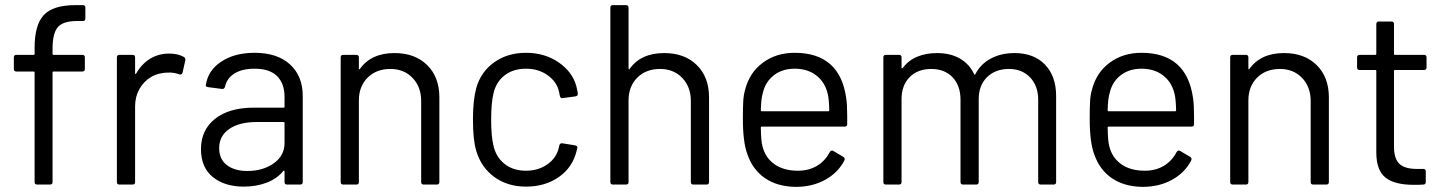

<svg xmlns="http://www.w3.org/2000/svg" viewBox="-20 -720 5642 749"><path d="M115 -10V-437Q115 -441 111 -441H44Q34 -441 34 -451V-496Q34 -506 44 -506H111Q115 -506 115 -510V-534Q115 -623 151 -661.5Q187 -700 274 -700H303Q313 -700 313 -690V-648Q313 -638 303 -638H280Q226 -638 205.5 -614Q185 -590 185 -530V-510Q185 -506 189 -506H301Q311 -506 311 -496V-451Q311 -441 301 -441H189Q185 -441 185 -437V-10Q185 0 175 0H125Q115 0 115 -10Z M436 -10V-496Q436 -506 446 -506H497Q507 -506 507 -496V-435Q507 -432 508.5 -431.5Q510 -431 511 -433Q532 -470 565 -490.5Q598 -511 640 -511Q674 -511 697 -498Q704 -494 703 -485L692 -436Q689 -427 679 -430Q660 -437 640 -437Q599 -437 570 -420Q541 -403 524 -373Q507 -343 507 -305V-10Q507 0 497 0H446Q436 0 436 -10Z M764 -138Q764 -213 819 -256.5Q874 -300 970 -300H1086Q1090 -300 1090 -304V-342Q1090 -394 1061 -423Q1032 -452 973 -452Q925 -452 895 -433.5Q865 -415 858 -382Q855 -372 846 -373L792 -380Q781 -382 783 -388Q791 -445 843 -479.5Q895 -514 973 -514Q1062 -514 1111.5 -468.5Q1161 -423 1161 -346V-10Q1161 0 1151 0H1100Q1090 0 1090 -10V-51Q1090 -53 1088.5 -54Q1087 -55 1085 -53Q1061 -23 1020.5 -7.5Q980 8 931 8Q856 8 810 -29.5Q764 -67 764 -138ZM945 -53Q1006 -53 1048 -83Q1090 -113 1090 -162V-240Q1090 -244 1086 -244H981Q914 -244 874.5 -217Q835 -190 835 -142Q835 -99 865 -76Q895 -53 945 -53Z M1309 -10V-496Q1309 -506 1319 -506H1370Q1380 -506 1380 -496V-453Q1380 -451 1381.5 -450Q1383 -449 1384 -451Q1428 -513 1519 -513Q1599 -513 1646.5 -466Q1694 -419 1694 -340V-10Q1694 0 1684 0H1633Q1623 0 1623 -10V-326Q1623 -381 1589.5 -416Q1556 -451 1503 -451Q1448 -451 1414 -417Q1380 -383 1380 -328V-10Q1380 0 1370 0H1319Q1309 0 1309 -10Z M1838 -131Q1825 -173 1825 -255Q1825 -329 1838 -377Q1856 -440 1908 -477Q1960 -514 2032 -514Q2104 -514 2158 -477.5Q2212 -441 2228 -385Q2234 -361 2234 -355V-353Q2234 -346 2225 -344L2173 -337Q2166 -337 2164 -346L2161 -361Q2153 -400 2117 -426Q2081 -452 2032 -452Q1982 -452 1948.5 -426Q1915 -400 1905 -355Q1896 -318 1896 -254Q1896 -188 1905 -152Q1915 -107 1948.5 -80.5Q1982 -54 2032 -54Q2080 -54 2115.5 -79Q2151 -104 2160 -144L2162 -153Q2164 -162 2174 -161L2223 -153Q2234 -151 2232 -142L2229 -130Q2213 -66 2159.5 -29Q2106 8 2032 8Q1960 8 1908.5 -29.5Q1857 -67 1838 -131Z M2361 -10V-690Q2361 -700 2371 -700H2422Q2432 -700 2432 -690V-453Q2432 -451 2433.5 -450Q2435 -449 2436 -451Q2480 -513 2571 -513Q2651 -513 2698.5 -466Q2746 -419 2746 -340V-10Q2746 0 2736 0H2685Q2675 0 2675 -10V-326Q2675 -381 2641.5 -416Q2608 -451 2555 -451Q2500 -451 2466 -417Q2432 -383 2432 -328V-10Q2432 0 2422 0H2371Q2361 0 2361 -10Z M2896 -117Q2878 -165 2878 -255Q2878 -301 2879.5 -326Q2881 -351 2887 -371Q2904 -437 2956 -475.5Q3008 -514 3080 -514Q3256 -514 3281 -338Q3285 -313 3285 -268V-236Q3285 -226 3275 -226H2952Q2948 -226 2948 -222Q2949 -168 2954 -151Q2965 -105 3001 -79.5Q3037 -54 3093 -54Q3135 -54 3167 -73Q3199 -92 3217 -127Q3223 -136 3231 -131L3270 -108Q3278 -103 3274 -94Q3249 -46 3199 -18.5Q3149 9 3084 9Q3013 8 2965 -24.5Q2917 -57 2896 -117ZM2952 -286H3211Q3215 -286 3215 -290Q3214 -334 3209 -354Q3198 -400 3164 -426Q3130 -452 3080 -452Q3032 -452 2999 -426.5Q2966 -401 2956 -358Q2949 -335 2948 -290Q2948 -286 2952 -286Z M3426 -10V-496Q3426 -506 3436 -506H3487Q3497 -506 3497 -496V-456Q3497 -454 3498.5 -453.5Q3500 -453 3502 -455Q3523 -484 3557.5 -498.5Q3592 -513 3635 -513Q3687 -513 3724 -492Q3761 -471 3780 -431Q3782 -426 3785 -431Q3806 -471 3846 -492Q3886 -513 3938 -513Q4013 -513 4056.5 -468Q4100 -423 4100 -345V-10Q4100 0 4090 0H4040Q4030 0 4030 -10V-331Q4030 -385 3998.5 -418Q3967 -451 3916 -451Q3863 -451 3830.5 -419Q3798 -387 3798 -333V-10Q3798 0 3788 0H3737Q3727 0 3727 -10V-331Q3727 -386 3696 -418.5Q3665 -451 3613 -451Q3560 -451 3528.5 -419Q3497 -387 3497 -333V-10Q3497 0 3487 0H3436Q3426 0 3426 -10Z M4249 -117Q4231 -165 4231 -255Q4231 -301 4232.5 -326Q4234 -351 4240 -371Q4257 -437 4309 -475.5Q4361 -514 4433 -514Q4609 -514 4634 -338Q4638 -313 4638 -268V-236Q4638 -226 4628 -226H4305Q4301 -226 4301 -222Q4302 -168 4307 -151Q4318 -105 4354 -79.5Q4390 -54 4446 -54Q4488 -54 4520 -73Q4552 -92 4570 -127Q4576 -136 4584 -131L4623 -108Q4631 -103 4627 -94Q4602 -46 4552 -18.5Q4502 9 4437 9Q4366 8 4318 -24.5Q4270 -57 4249 -117ZM4305 -286H4564Q4568 -286 4568 -290Q4567 -334 4562 -354Q4551 -400 4517 -426Q4483 -452 4433 -452Q4385 -452 4352 -426.5Q4319 -401 4309 -358Q4302 -335 4301 -290Q4301 -286 4305 -286Z M4779 -10V-496Q4779 -506 4789 -506H4840Q4850 -506 4850 -496V-453Q4850 -451 4851.5 -450Q4853 -449 4854 -451Q4898 -513 4989 -513Q5069 -513 5116.5 -466Q5164 -419 5164 -340V-10Q5164 0 5154 0H5103Q5093 0 5093 -10V-326Q5093 -381 5059.5 -416Q5026 -451 4973 -451Q4918 -451 4884 -417Q4850 -383 4850 -328V-10Q4850 0 4840 0H4789Q4779 0 4779 -10Z M5349 -126V-443Q5349 -447 5345 -447H5284Q5274 -447 5274 -457V-496Q5274 -506 5284 -506H5345Q5349 -506 5349 -510V-626Q5349 -636 5359 -636H5408Q5418 -636 5418 -626V-510Q5418 -506 5422 -506H5535Q5545 -506 5545 -496V-457Q5545 -447 5535 -447H5422Q5418 -447 5418 -443V-148Q5418 -101 5439 -81Q5460 -61 5507 -61H5532Q5542 -61 5542 -51V-10Q5542 0 5532 0Q5524 1 5495 1Q5420 1 5384.5 -27.5Q5349 -56 5349 -126Z"/></svg>

Font: Barlow GEO
Style: Regular
Weight: 400
Designer: Jeremy Tribby
Foundry: Tribby Type
Version: Version 1.408